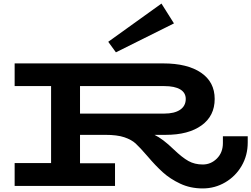

<svg xmlns="http://www.w3.org/2000/svg" viewBox="-20 -1041 1407 1075"><path d="M1367 -278V-243Q1367 -171 1333 -112.5Q1299 -54 1241 -20Q1183 14 1115 14Q1046 14 989.5 -12.5Q933 -39 892 -76Q851 -113 807 -165Q763 -216 739.5 -237.5Q716 -259 676 -272.5Q636 -286 569 -286H428V-127H624V0H62V-128H266V-559H62V-686H894Q1029 -686 1105.5 -634Q1182 -582 1182 -487Q1182 -392 1108.5 -339Q1035 -286 908 -286H845Q891 -264 952 -205Q1000 -159 1035 -139.5Q1070 -120 1115 -120Q1161 -120 1194.5 -153.5Q1228 -187 1228 -240V-278ZM428 -559V-405H899Q957 -405 988.5 -426.5Q1020 -448 1020 -487Q1020 -522 989 -540.5Q958 -559 899 -559ZM629 -748 954 -910 884 -1021 586 -807Z"/></svg>

Font: BioRhyme Expanded ExtraBold
Style: Regular
Weight: 800
Width: 7
Designer: Aoife Mooney
Foundry: Aoife Mooney Type
Version: Version 1.000